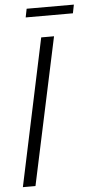

<svg xmlns="http://www.w3.org/2000/svg" viewBox="-57 -861 438 895"><g transform="rotate(-5 162.0 -413.5)"><path d="M13 0 159 -688H219L72 0ZM95 -787 103 -827H324L316 -787Z"/></g></svg>

Font: Saira Condensed Light
Style: Italic
Weight: 300
Width: 3
Italic angle: -12°
Designer: Hector Gatti with collaboration of the Omnibus-Type team
Foundry: Omnibus-Type
Version: Version 1.101